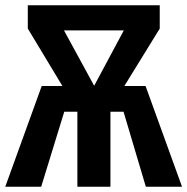

<svg xmlns="http://www.w3.org/2000/svg" viewBox="-24 -712 714 732"><path d="M670 0H532L447 -286H397V0H271V-286H221L133 0H-4L135 -384H214L82 -603V-692H585V-603L450 -384H531ZM220 -596 335 -385 448 -596Z"/></svg>

Font: Fira Sans Compressed SemiBold
Style: Regular
Weight: 600
Width: 1
Designer: bBox Type GmbH & Carrois Corporate GbR & Edenspiekermann AG
Foundry: bBox Type GmbH & Carrois Corporate GbR & Edenspiekermann AG
Version: Version 4.301